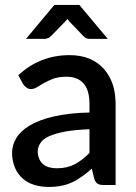

<svg xmlns="http://www.w3.org/2000/svg" viewBox="-20 -740 542 768"><path d="M337.9 -128.4V-223.1Q284.7 -221.2 241.2 -213.9Q202.6 -206.5 176.8 -195.3Q152.3 -184.6 142.1 -168.5Q130.9 -151.9 130.9 -134.3Q130.9 -117.7 137.2 -104Q142.6 -91.3 152.8 -83Q163.1 -74.2 176.8 -70.8Q190.9 -66.9 207 -66.9Q248.5 -66.9 279.3 -83Q310.5 -100.1 337.9 -128.4ZM72.3 -403.8 53.2 -439Q139.6 -519.5 258.8 -519.5Q302.2 -519.5 337.4 -505.4Q371.6 -491.2 395 -464.8Q418 -439 430.7 -403.3Q442.4 -367.2 442.4 -324.2V0H394.5Q378.9 0 371.1 -4.9Q362.8 -9.3 357.4 -23.9L347.2 -65.4Q326.7 -46.9 308.6 -34.7Q288.6 -20 269.5 -11.2Q248 -1 226.1 2.9Q203.6 7.8 174.3 7.8Q144.5 7.8 117.2 -0.5Q90.3 -8.3 70.3 -26.4Q50.8 -43.5 40 -68.8Q28.3 -96.2 28.3 -128.9Q28.3 -158.7 44.4 -186.5Q60.5 -214.4 96.7 -236.8Q134.3 -259.8 191.9 -273.4Q253.4 -288.1 337.9 -290V-324.2Q337.9 -378.9 314.5 -405.8Q291 -433.1 245.6 -433.1Q215.8 -433.1 193.4 -425.3Q174.8 -418 157.2 -408.7Q147.5 -403.3 129.4 -392.1Q117.2 -383.8 104 -383.8Q93.3 -383.8 85.4 -390.1Q78.1 -395 72.3 -403.8ZM297.4 -720.2 411.1 -584.5H338.9Q332 -584.5 326.7 -586.4Q320.8 -588.4 313.5 -595.7L258.3 -653.3Q255.4 -656.2 249.5 -664.1Q246.6 -660.2 245.1 -658.7Q244.6 -658.2 242.9 -656.2Q241.2 -654.3 240.2 -653.3L184.1 -595.7Q177.7 -589.4 171.9 -587.4Q165 -584.5 158.7 -584.5H84L197.3 -720.2Z"/></svg>

Font: Lato-SemiBold
Style: Regular
Weight: 500
Designer: Lukasz Dziedzic with Adam Twardoch and Botio Nikoltchev
Foundry: tyPoland Lukasz Dziedzic
Version: ""